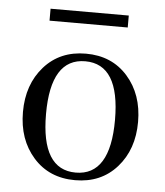

<svg xmlns="http://www.w3.org/2000/svg" viewBox="-47 -639 590 688"><g transform="rotate(5 248.0 -295.0)"><path d="M107.4 -553.7V-596.7H388.7V-553.7ZM97.9 -56.4Q41 -120.6 41 -219.7Q41 -318.8 97.9 -383.1Q154.8 -447.3 248 -447.3Q341.3 -447.3 398.2 -383.1Q455.1 -318.8 455.1 -219.7Q455.1 -120.6 398.2 -56.4Q341.3 7.8 248 7.8Q154.8 7.8 97.9 -56.4ZM248 -419.9Q124 -419.9 124 -219.7Q124 -19.5 248 -19.5Q372.1 -19.5 372.1 -219.7Q372.1 -419.9 248 -419.9Z"/></g></svg>

Font: Theano Modern
Style: Regular
Weight: 400
Designer: Alexey Kryukov
Version: Version 2.00